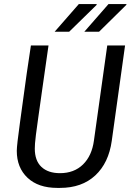

<svg xmlns="http://www.w3.org/2000/svg" viewBox="-20 -908 640 938"><path d="M260 10Q167 10 114.5 -39.5Q62 -89 62 -171Q62 -185 66 -219.5Q70 -254 77 -305Q84 -356 92.5 -418Q101 -480 110.5 -548.5Q120 -617 131 -686H217Q198 -555 186 -469Q174 -383 166.5 -330.5Q159 -278 155.5 -249.5Q152 -221 151 -207Q150 -193 150 -182Q150 -123 182.5 -92.5Q215 -62 273 -62Q342 -62 385.5 -104.5Q429 -147 439 -222L504 -686H591L526 -220Q511 -112 445.5 -51Q380 10 273 10ZM392 -753 510 -888H597L598 -885L464 -753ZM247 -753 365 -888H451L453 -885L318 -753Z"/></svg>

Font: Chivo Mono Medium Light
Style: Italic
Weight: 300
Italic angle: -8.05°
Monospace: yes
Version: Version 1.008